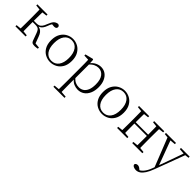

<svg xmlns="http://www.w3.org/2000/svg" viewBox="214 -1696 3140 3140"><g transform="rotate(45 1784.0 -125.5)"><path d="M46 0V-27L155 -38H175L281 -27V0ZM46 -482V-508H281V-482L175 -470H155ZM130 0Q131 -24 131.5 -64.5Q132 -105 132.5 -148.5Q133 -192 133 -226V-283Q133 -316 132.5 -359.5Q132 -403 131.5 -443.5Q131 -484 130 -508H198Q197 -484 196.5 -443Q196 -402 195.5 -356.5Q195 -311 195 -273V-254Q195 -206 195.5 -156.5Q196 -107 196.5 -65.5Q197 -24 198 0ZM414 -40 367 -169Q354 -203 340.5 -220Q327 -237 307 -243Q287 -249 256 -249H163V-277H255Q286 -277 309 -286Q332 -295 351.5 -320Q371 -345 388 -392Q414 -460 440.5 -488Q467 -516 512 -522Q549 -513 549 -483Q549 -464 536 -453.5Q523 -443 497 -443Q475 -443 459.5 -446Q444 -449 429 -453L474 -479Q455 -460 442 -440Q429 -420 415 -381Q400 -340 382.5 -314.5Q365 -289 342.5 -276Q320 -263 291 -257V-268Q329 -264 354.5 -252Q380 -240 399 -216Q418 -192 433 -151L484 -14L442 -38L564 -26V0Q548 3 530.5 5.5Q513 8 499 8Q457 8 440.5 -2Q424 -12 414 -40Z M859 14Q798 14 743 -15Q688 -44 653.5 -103.5Q619 -163 619 -253Q619 -343 654 -403Q689 -463 744 -492.5Q799 -522 859 -522Q920 -522 975 -492.5Q1030 -463 1065 -403Q1100 -343 1100 -253Q1100 -163 1065 -103.5Q1030 -44 975 -15Q920 14 859 14ZM859 -16Q939 -16 985.5 -77.5Q1032 -139 1032 -252Q1032 -365 985.5 -428Q939 -491 859 -491Q779 -491 732.5 -428Q686 -365 686 -252Q686 -139 732.5 -77.5Q779 -16 859 -16Z M1184 260V233L1296 223H1317L1441 233V260ZM1274 260Q1275 229 1275.5 189.5Q1276 150 1276.5 108.5Q1277 67 1277 32V-278Q1277 -330 1276.5 -374Q1276 -418 1274 -455L1181 -459V-485L1318 -519L1331 -511L1336 -425L1338 -420V-80L1337 -71V32Q1337 66 1337.5 107.5Q1338 149 1338.5 189Q1339 229 1340 260ZM1497 14Q1454 14 1408.5 -4.5Q1363 -23 1324 -75H1311L1323 -108Q1364 -62 1402 -44.5Q1440 -27 1484 -27Q1529 -27 1566 -50Q1603 -73 1625.5 -124Q1648 -175 1648 -257Q1648 -369 1603.5 -425.5Q1559 -482 1488 -482Q1448 -482 1407.5 -462.5Q1367 -443 1320 -389L1311 -420H1323Q1363 -475 1411.5 -498.5Q1460 -522 1508 -522Q1569 -522 1615 -489.5Q1661 -457 1687.5 -398Q1714 -339 1714 -259Q1714 -175 1686.5 -113.5Q1659 -52 1610 -19Q1561 14 1497 14Z M2058 14Q1997 14 1942 -15Q1887 -44 1852.5 -103.5Q1818 -163 1818 -253Q1818 -343 1853 -403Q1888 -463 1943 -492.5Q1998 -522 2058 -522Q2119 -522 2174 -492.5Q2229 -463 2264 -403Q2299 -343 2299 -253Q2299 -163 2264 -103.5Q2229 -44 2174 -15Q2119 14 2058 14ZM2058 -16Q2138 -16 2184.5 -77.5Q2231 -139 2231 -252Q2231 -365 2184.5 -428Q2138 -491 2058 -491Q1978 -491 1931.5 -428Q1885 -365 1885 -252Q1885 -139 1931.5 -77.5Q1978 -16 2058 -16Z M2481 0Q2482 -24 2482.5 -64.5Q2483 -105 2483.5 -148.5Q2484 -192 2484 -226V-283Q2484 -316 2483.5 -359.5Q2483 -403 2482.5 -443.5Q2482 -484 2481 -508H2549Q2548 -484 2547.5 -443Q2547 -402 2546.5 -357Q2546 -312 2546 -275V-256Q2546 -207 2546.5 -157Q2547 -107 2547.5 -65.5Q2548 -24 2549 0ZM2830 0Q2832 -24 2832.5 -65.5Q2833 -107 2833.5 -157Q2834 -207 2834 -256V-275Q2834 -312 2833.5 -357Q2833 -402 2832.5 -443Q2832 -484 2830 -508H2897Q2896 -484 2895.5 -443.5Q2895 -403 2894.5 -359.5Q2894 -316 2894 -283V-226Q2894 -192 2894.5 -148.5Q2895 -105 2895.5 -64.5Q2896 -24 2897 0ZM2397 0V-27L2506 -38H2526L2632 -27V0ZM2397 -482V-508H2632V-482L2526 -470H2506ZM2747 0V-27L2855 -38H2876L2981 -27V0ZM2747 -482V-508H2981V-482L2876 -470H2855ZM2514 -252V-282H2864V-252Z M3101 271Q3070 271 3044.5 258.5Q3019 246 3016 223Q3019 206 3033.5 197.5Q3048 189 3067 189Q3084 189 3100.5 197.5Q3117 206 3133 221L3161 246L3131 259L3111 242Q3161 231 3201.5 183Q3242 135 3269 62L3297 -11L3300 -19L3390 -268L3475 -508H3513L3305 48Q3276 125 3244 174.5Q3212 224 3176.5 247.5Q3141 271 3101 271ZM3294 43 3076 -508H3145L3317 -44L3323 -30ZM3020 -481V-508H3252V-481L3142 -471H3118ZM3367 -481V-508H3568V-481L3487 -472H3473Z"/></g></svg>

Font: Noto Serif KR
Style: Regular
Weight: 200
Designer: Ryoko NISHIZUKA 西塚涼子 (kana & ideographs); Frank Grießhammer (Latin, Greek & Cyrillic); Wenlong ZHANG 张文龙 (bopomofo); San
Foundry: Adobe
Version: Version 2.001;hotconv 1.1.0;makeotfexe 2.6.0